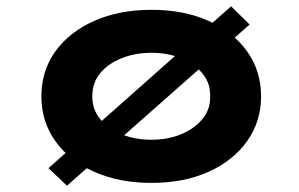

<svg xmlns="http://www.w3.org/2000/svg" viewBox="-20 -573 954 612"><path d="M193.5 19 134.5 -37 716.6 -552.9 775.6 -494.9ZM462.8 10Q360.1 10 280.5 -25.3Q200.9 -60.6 156.4 -123.1Q111.9 -185.7 111.9 -265.9Q111.9 -347 156.4 -409.1Q200.9 -471.2 280.5 -506.5Q360.1 -541.7 462.8 -541.7Q566.1 -541.7 644.6 -506.5Q723.2 -471.2 767.7 -409.1Q812.2 -347 812.2 -265.9Q812.2 -185.7 767.7 -123.1Q723.2 -60.6 644.6 -25.3Q566.1 10 462.8 10ZM462.8 -127.6Q515.3 -127.6 557.6 -145.2Q599.9 -162.7 625.6 -194Q651.2 -225.4 649.8 -265.9Q651.2 -307.4 625.6 -338.5Q599.9 -369.6 557.6 -387.1Q515.3 -404.7 462.8 -404.7Q410.3 -404.7 366.9 -387.1Q323.5 -369.6 298.7 -338.8Q273.8 -308 274.3 -265.9Q273.8 -225.4 298.7 -194Q323.5 -162.7 366.9 -145.2Q410.3 -127.6 462.8 -127.6Z"/></svg>

Font: Lexend Tera
Style: Regular
Weight: 400
Designer: Bonnie Shaver-Troup, Thomas Jockin
Foundry: Lexend
Version: Version 1.007